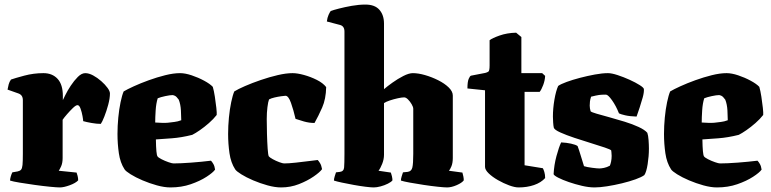

<svg xmlns="http://www.w3.org/2000/svg" viewBox="-20 -820 3375 840"><path d="M242 0Q229 0 198.5 -3Q168 -6 132 -11Q96 -16 66 -21Q36 -26 24 -30Q24 -37 27 -47.5Q30 -58 34 -66L57 -70Q67 -72 72 -77.5Q77 -83 78.5 -98.5Q80 -114 80 -147V-382Q80 -404 61 -411L13 -428Q15 -440 18 -451Q21 -462 28 -472Q45 -478 86 -489Q127 -500 170 -500Q209 -500 232 -475Q255 -450 255 -400V-382Q257 -386 266 -404.5Q275 -423 289.5 -445Q304 -467 320.5 -483.5Q337 -500 353 -500Q369 -500 387.5 -490Q406 -480 423 -465Q440 -450 450.5 -435.5Q461 -421 461 -411Q461 -390 453.5 -362Q446 -334 436.5 -310Q427 -286 421 -278Q403 -278 380.5 -282Q358 -286 344 -290Q344 -295 341 -312Q338 -329 332.5 -344.5Q327 -360 319 -360Q312 -360 299 -347.5Q286 -335 273 -320Q260 -305 254 -296V-129Q254 -107 247.5 -92.5Q241 -78 237 -73L315 -65Q317 -60 319.5 -50.5Q322 -41 322 -31Q311 -19 285 -9.5Q259 0 242 0Z M726 0Q699 0 666.5 -9Q634 -18 603.5 -31Q573 -44 551.5 -57.5Q530 -71 525 -79Q506 -108 500 -149.5Q494 -191 494 -234Q494 -269 497.5 -305.5Q501 -342 507.5 -373Q514 -404 521 -420Q536 -429 565.5 -442.5Q595 -456 631 -469Q667 -482 703 -491Q739 -500 768 -500Q790 -500 818.5 -490.5Q847 -481 873 -467Q899 -453 911 -440Q916 -423 920 -397Q924 -371 926.5 -348Q929 -325 928 -317Q914 -299 894 -281.5Q874 -264 854.5 -250.5Q835 -237 821 -230Q773 -218 732 -215Q691 -212 662 -210Q663 -144 669 -136Q672 -131 686.5 -123.5Q701 -116 717 -110.5Q733 -105 739 -105Q769 -105 816 -108.5Q863 -112 903 -117Q908 -112 913.5 -102.5Q919 -93 921 -78Q912 -65 883.5 -46.5Q855 -28 814.5 -14Q774 0 726 0ZM714 -283Q729 -285 743 -286.5Q757 -288 773 -294Q773 -310 771.5 -337Q770 -364 762 -384Q752 -398 745 -401Q738 -404 735 -404Q724 -404 703 -399.5Q682 -395 670 -390Q663 -368 661 -337Q659 -306 659 -284Q676 -283 689 -282.5Q702 -282 714 -283Z M1210 0Q1183 0 1150.5 -9Q1118 -18 1087.5 -31Q1057 -44 1035.5 -57.5Q1014 -71 1009 -79Q990 -108 984 -149.5Q978 -191 978 -234Q978 -269 981.5 -305.5Q985 -342 991.5 -373Q998 -404 1005 -420Q1021 -430 1052 -443.5Q1083 -457 1121 -470Q1159 -483 1195.5 -491.5Q1232 -500 1260 -500Q1281 -500 1310 -492Q1339 -484 1366 -470.5Q1393 -457 1407 -439Q1406 -387 1389.5 -349.5Q1373 -312 1356 -282Q1333 -282 1310 -288.5Q1287 -295 1273 -300Q1264 -339 1253 -370Q1242 -401 1229 -401Q1225 -401 1210.5 -399Q1196 -397 1181 -393.5Q1166 -390 1157 -385Q1153 -375 1150 -351Q1147 -327 1147 -299Q1147 -271 1148 -234.5Q1149 -198 1151 -169.5Q1153 -141 1156 -136Q1160 -131 1173.5 -123.5Q1187 -116 1202 -110.5Q1217 -105 1223 -105Q1243 -105 1274.5 -108.5Q1306 -112 1333.5 -115.5Q1361 -119 1370 -120Q1374 -116 1380 -106.5Q1386 -97 1389 -80Q1380 -67 1352.5 -48Q1325 -29 1288 -14.5Q1251 0 1210 0Z M1615 0Q1603 0 1579 -3Q1555 -6 1527.5 -11Q1500 -16 1476.5 -21Q1453 -26 1441 -30Q1441 -38 1444.5 -49Q1448 -60 1450 -66L1467 -68Q1484 -70 1485.5 -87.5Q1487 -105 1487 -147V-682Q1487 -706 1467 -711L1410 -726Q1412 -743 1417.5 -755Q1423 -767 1427 -772Q1438 -776 1463 -782.5Q1488 -789 1519 -794.5Q1550 -800 1579 -800Q1620 -800 1640 -777Q1660 -754 1660 -717V-430Q1674 -442 1697 -458.5Q1720 -475 1744.5 -487.5Q1769 -500 1786 -500Q1810 -500 1839.5 -491.5Q1869 -483 1897 -469Q1925 -455 1943 -437.5Q1961 -420 1961 -402V-129Q1961 -107 1955 -92.5Q1949 -78 1944 -73L2003 -65Q2005 -58 2007 -49Q2009 -40 2009 -31Q2001 -20 1978 -10Q1955 0 1936 0Q1924 0 1895.5 -3Q1867 -6 1834 -11Q1801 -16 1773.5 -21Q1746 -26 1734 -30Q1734 -38 1737.5 -49Q1741 -60 1743 -66L1763 -68Q1780 -70 1784 -87Q1788 -104 1788 -147V-344Q1788 -352 1781 -364Q1774 -376 1765 -385Q1756 -394 1748 -394Q1738 -394 1720 -390Q1702 -386 1685.5 -380.5Q1669 -375 1660 -369V-143Q1660 -123 1652 -103Q1644 -83 1636 -73L1690 -65Q1692 -60 1694.5 -49.5Q1697 -39 1697 -31Q1692 -24 1677 -16.5Q1662 -9 1645 -4.5Q1628 0 1615 0Z M2249 0Q2232 0 2207.5 -9Q2183 -18 2158.5 -32Q2134 -46 2118 -61.5Q2102 -77 2102 -90V-425L2025 -433Q2025 -462 2030.5 -475Q2036 -488 2041 -489L2103 -501Q2111 -503 2116.5 -506.5Q2122 -510 2122 -534V-644Q2133 -653 2165.5 -664.5Q2198 -676 2238 -677L2261 -658V-500H2352L2365 -488Q2364 -468 2356.5 -448Q2349 -428 2341 -418H2275V-97L2355 -84Q2358 -79 2361.5 -67.5Q2365 -56 2365 -41Q2347 -21 2316.5 -10.5Q2286 0 2249 0Z M2581 0Q2556 0 2526 -7Q2496 -14 2468.5 -23.5Q2441 -33 2422.5 -42.5Q2404 -52 2402 -58Q2404 -98 2414.5 -137Q2425 -176 2435 -197Q2458 -196 2478.5 -191.5Q2499 -187 2507 -181Q2513 -165 2520.5 -140Q2528 -115 2535 -93Q2547 -89 2570 -86Q2593 -83 2602 -83Q2610 -83 2622.5 -85.5Q2635 -88 2648 -95Q2651 -101 2653.5 -113Q2656 -125 2656 -138Q2656 -146 2655 -153.5Q2654 -161 2654 -162Q2651 -166 2626 -174.5Q2601 -183 2565 -194Q2529 -205 2493 -217Q2457 -229 2431.5 -240.5Q2406 -252 2403 -261Q2401 -269 2400 -284.5Q2399 -300 2399 -310Q2399 -345 2405.5 -383.5Q2412 -422 2422 -444Q2433 -452 2459 -461.5Q2485 -471 2517.5 -479.5Q2550 -488 2582.5 -494Q2615 -500 2640 -500Q2656 -500 2682 -491.5Q2708 -483 2734.5 -471Q2761 -459 2779 -447.5Q2797 -436 2797 -430Q2798 -416 2792 -394Q2786 -372 2778.5 -349.5Q2771 -327 2765 -310Q2735 -311 2715.5 -315.5Q2696 -320 2688 -324Q2675 -357 2657.5 -381.5Q2640 -406 2631 -406Q2612 -406 2601 -404.5Q2590 -403 2566 -397Q2562 -385 2561 -375.5Q2560 -366 2560 -358Q2560 -346 2564 -333Q2568 -329 2590.5 -322.5Q2613 -316 2646 -307Q2679 -298 2713 -287.5Q2747 -277 2774 -264.5Q2801 -252 2812 -239Q2816 -228 2817.5 -207Q2819 -186 2819 -170Q2819 -137 2813.5 -102Q2808 -67 2799 -54Q2787 -45 2760.5 -35.5Q2734 -26 2701 -18Q2668 -10 2636 -5Q2604 0 2581 0Z M3117 0Q3090 0 3057.5 -9Q3025 -18 2994.5 -31Q2964 -44 2942.5 -57.5Q2921 -71 2916 -79Q2897 -108 2891 -149.5Q2885 -191 2885 -234Q2885 -269 2888.5 -305.5Q2892 -342 2898.5 -373Q2905 -404 2912 -420Q2927 -429 2956.5 -442.5Q2986 -456 3022 -469Q3058 -482 3094 -491Q3130 -500 3159 -500Q3181 -500 3209.5 -490.5Q3238 -481 3264 -467Q3290 -453 3302 -440Q3307 -423 3311 -397Q3315 -371 3317.5 -348Q3320 -325 3319 -317Q3305 -299 3285 -281.5Q3265 -264 3245.5 -250.5Q3226 -237 3212 -230Q3164 -218 3123 -215Q3082 -212 3053 -210Q3054 -144 3060 -136Q3063 -131 3077.5 -123.5Q3092 -116 3108 -110.5Q3124 -105 3130 -105Q3160 -105 3207 -108.5Q3254 -112 3294 -117Q3299 -112 3304.5 -102.5Q3310 -93 3312 -78Q3303 -65 3274.5 -46.5Q3246 -28 3205.5 -14Q3165 0 3117 0ZM3105 -283Q3120 -285 3134 -286.5Q3148 -288 3164 -294Q3164 -310 3162.5 -337Q3161 -364 3153 -384Q3143 -398 3136 -401Q3129 -404 3126 -404Q3115 -404 3094 -399.5Q3073 -395 3061 -390Q3054 -368 3052 -337Q3050 -306 3050 -284Q3067 -283 3080 -282.5Q3093 -282 3105 -283Z"/></svg>

Font: Texturina Black
Style: Regular
Weight: 900
Designer: Guillermo Torres Carreño
Foundry: Omnibus-Type
Version: Version 1.002; ttfautohint (v1.8.3)